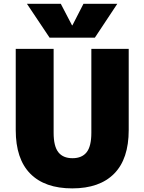

<svg xmlns="http://www.w3.org/2000/svg" viewBox="-20 -990 766 1019"><path d="M63.5 -299.8V-730.5H264.6V-285.2Q264.6 -213.9 289.6 -182.1Q314.5 -150.4 364.7 -150.4Q415 -150.4 439.9 -182.1Q464.8 -213.9 464.8 -285.2V-730.5H663.1V-299.8Q663.1 -146.5 585.9 -68.4Q508.8 9.8 363.3 9.8Q217.8 9.8 140.6 -68.4Q63.5 -146.5 63.5 -299.8ZM123 -969.7H302.7L362.3 -855.5H364.3L422.9 -969.7H602.5L483.4 -790H243.2Z"/></svg>

Font: GenEi M Gothic v2 Black
Style: Regular
Weight: 900
Version: Version 2.0